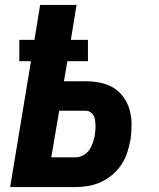

<svg xmlns="http://www.w3.org/2000/svg" viewBox="-20 -755 640 775"><path d="M21 0 105 -508H58V-594H119L142 -735H289L266 -594H335V-508H252L238 -427H326Q356 -427 385.5 -421Q415 -415 439 -400Q463 -385 479.5 -361.5Q496 -338 503.5 -310.5Q511 -283 511 -252.5Q511 -222 507 -192Q502 -166 494 -140.5Q486 -115 471 -92Q456 -69 434.5 -50.5Q413 -32 388 -20.5Q363 -9 337 -4.5Q311 0 285 0ZM187 -120H285Q301 -120 316 -128Q331 -136 340.5 -150Q350 -164 355 -179.5Q360 -195 363 -210Q364 -221 365 -231Q366 -241 365.5 -251Q365 -261 363.5 -271Q362 -281 357.5 -289Q353 -297 344.5 -302.5Q336 -308 326 -308H219Z"/></svg>

Font: Iosevka Curly HvExObl
Style: Regular
Weight: 900
Width: 7
Italic angle: -9°
Monospace: yes
Designer: Belleve Invis
Foundry: Belleve Invis
Version: Version 11.1.0; ttfautohint (v1.8.3)